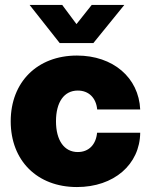

<svg xmlns="http://www.w3.org/2000/svg" viewBox="-20 -755 617 787"><path d="M295.4 11.7C446.8 11.7 553.2 -80.6 554.7 -210.9H377.9C373.5 -162.6 344.2 -131.8 298.8 -131.8C243.2 -131.8 209.5 -179.7 209.5 -257.8C209.5 -336.4 242.7 -383.8 298.8 -383.8C344.2 -383.8 374 -353.5 378.4 -306.2H554.7C548.8 -437 443.4 -527.3 295.4 -527.3C132.8 -527.3 23.9 -418.5 23.9 -257.8C23.9 -96.7 132.3 11.7 295.4 11.7ZM234.9 -734.9H101.6V-734.4L224.6 -578.6H362.8L489.3 -734.4V-734.9H356L293.5 -656.2Z"/></svg>

Font: Raveo Display Display ExtraBold
Style: Regular
Weight: 800
Designer: Jakub Foglar, Rasmus Andersson (Inter)
Foundry: Jakubfoglar.com
Version: Version 1.100;Glyphs 3.2.3 (3260)